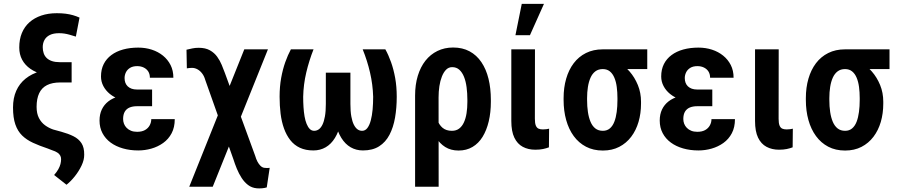

<svg xmlns="http://www.w3.org/2000/svg" viewBox="-20 -791 4774 1022"><path d="M403.3 -697.3 383.8 -596.2Q363.8 -602.5 349.6 -606.4Q335.4 -610.4 322.5 -612.3Q309.6 -614.3 294.4 -614.3Q264.2 -614.3 245.1 -604.7Q226.1 -595.2 216.8 -578.4Q207.5 -561.5 207.5 -540Q207.5 -522.9 212.4 -508.1Q217.3 -493.2 228.3 -482.4Q239.3 -471.7 256.8 -465.8Q274.4 -460 298.3 -460H361.3V-384.3H296.9Q249 -384.3 209.7 -394.5Q170.4 -404.8 141.8 -424.6Q113.3 -444.3 97.9 -472.9Q82.5 -501.5 82.5 -538.1Q82.5 -581.5 96.4 -615.2Q110.4 -648.9 136.7 -672.4Q163.1 -695.8 200 -708.3Q236.8 -720.7 282.2 -720.7Q309.1 -720.7 329.6 -718Q350.1 -715.3 368.2 -710.2Q386.2 -705.1 403.3 -697.3ZM299.3 -425.3H361.3V-352.1H301.3Q258.3 -352.1 230.2 -337.9Q202.1 -323.7 188.5 -294.7Q174.8 -265.6 174.8 -222.2Q174.8 -186.5 187.3 -162.6Q199.7 -138.7 220 -124Q240.2 -109.4 263.2 -101.6L306.2 -89.8Q343.3 -79.6 370.8 -65.9Q398.4 -52.2 413.6 -29.1Q428.7 -5.9 428.2 32.2Q428.7 59.6 414.1 90.3Q399.4 121.1 377.9 147.9Q356.4 174.8 334 192.4L268.1 140.6Q282.2 124.5 290.3 110.1Q298.3 95.7 301.8 82.3Q305.2 68.8 305.2 56.2Q305.2 45.4 300.5 36.9Q295.9 28.3 285.4 21.2Q274.9 14.2 257.8 8.8L233.9 -0.5Q189.9 -15.1 155.5 -31Q121.1 -46.9 97.7 -69.8Q74.2 -92.8 61.8 -128.4Q49.3 -164.1 49.3 -218.8Q49.3 -269 66.4 -307.6Q83.5 -346.2 116 -372.3Q148.4 -398.4 194.8 -411.9Q241.2 -425.3 299.3 -425.3Z M685.1 -287.1H789.6V-225.6H709Q686.5 -225.6 669.9 -218.8Q653.3 -211.9 644.3 -196.8Q635.3 -181.6 635.3 -157.7Q635.3 -144.5 639.9 -132.3Q644.5 -120.1 654.1 -110.4Q663.6 -100.6 677.5 -95Q691.4 -89.4 710 -89.4Q734.9 -89.4 751.5 -98.6Q768.1 -107.9 776.6 -123.5Q785.2 -139.2 785.2 -156.7H910.2Q910.2 -113.3 893.6 -81.8Q877 -50.3 848.6 -30Q820.3 -9.8 785.9 0Q751.5 9.8 715.8 9.8Q671.9 9.8 634.3 -1Q596.7 -11.7 568.8 -32.2Q541 -52.7 525.4 -82.3Q509.8 -111.8 509.8 -149.4Q509.8 -182.6 522 -208.3Q534.2 -233.9 556.9 -251.5Q579.6 -269 612.1 -278.1Q644.5 -287.1 685.1 -287.1ZM789.6 -252H685.1Q648.4 -252 617.9 -262.2Q587.4 -272.5 564.9 -290.8Q542.5 -309.1 530 -333Q517.6 -356.9 517.6 -383.8Q517.6 -421.4 532 -450Q546.4 -478.5 572.8 -498Q599.1 -517.6 635.5 -527.6Q671.9 -537.6 715.8 -537.6Q754.4 -537.6 788.1 -526.6Q821.8 -515.6 847.4 -494.9Q873 -474.1 887.9 -444.8Q902.8 -415.5 902.8 -377.4H777.8Q777.8 -396.5 769.3 -410.2Q760.7 -423.8 745.4 -431.4Q730 -439 710.4 -439Q687 -439 672.1 -429.7Q657.2 -420.4 650.1 -405.8Q643.1 -391.1 643.1 -375.5Q643.1 -361.8 647.2 -350.6Q651.4 -339.4 659.9 -331.3Q668.5 -323.2 680.7 -318.8Q692.9 -314.5 709 -314.5H789.6Z M1406.2 -528.3 1112.3 203.1H987.3L1280.3 -528.3ZM1037.6 -536.6Q1073.7 -536.6 1097.4 -523.2Q1121.1 -509.8 1136 -489Q1150.9 -468.3 1160.2 -445.6Q1169.4 -422.9 1176.8 -403.3L1338.4 38.6Q1343.3 55.7 1350.3 69.1Q1357.4 82.5 1366.2 91.3Q1375 100.1 1385.7 102.1Q1391.6 103 1400.6 103.3Q1409.7 103.5 1415.5 102.5L1399.9 206.5Q1389.2 210 1374.8 211.2Q1360.4 212.4 1347.7 211.4Q1320.3 209 1300.5 193.8Q1280.8 178.7 1266.1 156Q1251.5 133.3 1240.7 107.2Q1230 81.1 1222.2 56.2L1072.3 -366.2Q1066.9 -385.7 1055.9 -400.1Q1044.9 -414.6 1031 -422.1Q1017.1 -429.7 1002 -429.7Q996.6 -429.7 988.3 -429Q980 -428.2 974.6 -427.2L972.7 -526.4Q988.8 -530.3 1004.2 -533.4Q1019.5 -536.6 1037.6 -536.6Z M1910.6 -528.3H2031.2Q2047.9 -498.5 2061.5 -460.2Q2075.2 -421.9 2083.5 -376Q2091.8 -330.1 2091.8 -275.9Q2091.8 -216.8 2082.8 -164.8Q2073.7 -112.8 2053.2 -73.5Q2032.7 -34.2 1998 -12.2Q1963.4 9.8 1912.1 9.8Q1875.5 9.8 1846.4 -7.1Q1817.4 -23.9 1796.9 -56.9Q1776.4 -89.8 1765.6 -137.7Q1754.9 -185.5 1754.9 -248V-404.3H1845.2V-237.8Q1845.2 -198.2 1850.1 -171.1Q1855 -144 1863.5 -127.2Q1872.1 -110.4 1883.1 -102.5Q1894 -94.7 1907.2 -94.7Q1924.3 -94.7 1935.5 -109.6Q1946.8 -124.5 1953.6 -149.9Q1960.4 -175.3 1963.4 -208Q1966.3 -240.7 1966.3 -275.9Q1964.4 -341.3 1949.7 -404.5Q1935.1 -467.8 1910.6 -528.3ZM1528.3 -528.3H1648.9Q1625 -467.8 1610.1 -404.5Q1595.2 -341.3 1593.8 -275.9Q1593.8 -247.6 1595.5 -220.9Q1597.2 -194.3 1601.1 -171.6Q1605 -148.9 1612.1 -131.6Q1619.1 -114.3 1628.9 -104.5Q1638.7 -94.7 1652.3 -94.7Q1665.5 -94.7 1676.8 -102.5Q1688 -110.4 1696.3 -127.2Q1704.6 -144 1709.5 -171.1Q1714.4 -198.2 1714.4 -237.8V-404.3H1805.2V-248Q1805.2 -185.5 1794.2 -137.7Q1783.2 -89.8 1762.9 -56.9Q1742.7 -23.9 1713.6 -7.1Q1684.6 9.8 1647.9 9.8Q1606.9 9.8 1576.4 -4.4Q1545.9 -18.6 1525.1 -45.2Q1504.4 -71.8 1491.7 -107.2Q1479 -142.6 1473.6 -185.5Q1468.3 -228.5 1468.3 -275.9Q1468.3 -330.1 1476.6 -376Q1484.9 -421.9 1498.5 -460.2Q1512.2 -498.5 1528.3 -528.3Z M2189.5 203.1V-282.2Q2189.5 -340.3 2203.9 -387.5Q2218.3 -434.6 2244.6 -468Q2271 -501.5 2308.6 -519.8Q2346.2 -538.1 2392.1 -538.1Q2441.9 -538.1 2479.5 -517.8Q2517.1 -497.6 2542.5 -460Q2567.9 -422.4 2580.3 -371.6Q2592.8 -320.8 2592.8 -259.3V-249Q2592.8 -192.4 2581.5 -145Q2570.3 -97.7 2548.8 -62.7Q2527.3 -27.8 2495.1 -8.8Q2462.9 10.3 2420.9 10.3Q2379.9 10.3 2349.9 -8.5Q2319.8 -27.3 2299.8 -61Q2279.8 -94.7 2267.6 -140.9Q2255.4 -187 2249.5 -242.2Q2251.5 -241.7 2262.2 -235.6Q2272.9 -229.5 2283.7 -223.6Q2294.4 -217.8 2294.9 -217.8Q2297.9 -182.6 2307.4 -154.5Q2316.9 -126.5 2335.9 -110.6Q2355 -94.7 2385.3 -94.7Q2408.2 -94.7 2423.8 -106.4Q2439.5 -118.2 2449.2 -139.2Q2459 -160.2 2463.4 -188.2Q2467.8 -216.3 2467.8 -249V-259.3Q2467.8 -295.4 2463.6 -326.7Q2459.5 -357.9 2450 -381.8Q2440.4 -405.8 2425 -419.7Q2409.7 -433.6 2386.7 -433.6Q2368.2 -433.6 2354.7 -420.2Q2341.3 -406.7 2332.3 -384Q2323.2 -361.3 2318.8 -332.3Q2314.5 -303.2 2314.5 -272.5L2314.9 203.1Z M2701.7 -528.3H2827.6L2827.1 -158.7Q2827.1 -135.3 2832 -123Q2836.9 -110.8 2846.2 -106.4Q2855.5 -102.1 2869.6 -102.1Q2879.4 -102.1 2888.4 -103.3Q2897.5 -104.5 2902.8 -106L2901.9 -6.8Q2888.2 -1.5 2870.6 2.2Q2853 5.9 2829.1 5.9Q2791.5 5.9 2762.7 -9.5Q2733.9 -24.9 2717.8 -58.3Q2701.7 -91.8 2701.7 -147ZM2723.6 -603.5 2757.3 -770.5H2875.5L2800.8 -603.5Z M2980 -258.8V-269Q2980 -324.7 2993.7 -372.1Q3007.3 -419.4 3033.7 -454.3Q3060.1 -489.3 3099.1 -508.8Q3138.2 -528.3 3188 -528.3Q3198.2 -523.9 3207.3 -509.8Q3216.3 -495.6 3231.2 -480.7Q3246.1 -465.8 3272 -458Q3304.2 -441.4 3331.3 -410.4Q3358.4 -379.4 3375.2 -338.4Q3392.1 -297.4 3392.1 -249.5V-239.3Q3392.1 -187.5 3378.9 -142.3Q3365.7 -97.2 3339.8 -63Q3314 -28.8 3276.1 -9.3Q3238.3 10.3 3189 10.3Q3138.2 10.3 3099.4 -10Q3060.5 -30.3 3033.9 -66.7Q3007.3 -103 2993.7 -152.1Q2980 -201.2 2980 -258.8ZM3105 -269V-258.8Q3105 -224.6 3109.4 -195.1Q3113.8 -165.5 3123.3 -142.8Q3132.8 -120.1 3148.9 -107.4Q3165 -94.7 3189 -94.7Q3210.9 -94.7 3226.1 -107.4Q3241.2 -120.1 3250 -142.8Q3258.8 -165.5 3262.7 -195.1Q3266.6 -224.6 3266.6 -258.8V-269Q3266.6 -300.3 3262.9 -328.1Q3259.3 -356 3250.2 -377.4Q3241.2 -398.9 3226.1 -411.1Q3210.9 -423.3 3188.5 -423.3Q3165 -423.3 3148.9 -411.1Q3132.8 -398.9 3123.3 -377.4Q3113.8 -356 3109.4 -328.1Q3105 -300.3 3105 -269ZM3425.3 -528.3V-423.3H3188V-528.3Z M3667 -287.1H3771.5V-225.6H3690.9Q3668.5 -225.6 3651.9 -218.8Q3635.3 -211.9 3626.2 -196.8Q3617.2 -181.6 3617.2 -157.7Q3617.2 -144.5 3621.8 -132.3Q3626.5 -120.1 3636 -110.4Q3645.5 -100.6 3659.4 -95Q3673.3 -89.4 3691.9 -89.4Q3716.8 -89.4 3733.4 -98.6Q3750 -107.9 3758.5 -123.5Q3767.1 -139.2 3767.1 -156.7H3892.1Q3892.1 -113.3 3875.5 -81.8Q3858.9 -50.3 3830.6 -30Q3802.2 -9.8 3767.8 0Q3733.4 9.8 3697.8 9.8Q3653.8 9.8 3616.2 -1Q3578.6 -11.7 3550.8 -32.2Q3522.9 -52.7 3507.3 -82.3Q3491.7 -111.8 3491.7 -149.4Q3491.7 -182.6 3503.9 -208.3Q3516.1 -233.9 3538.8 -251.5Q3561.5 -269 3594 -278.1Q3626.5 -287.1 3667 -287.1ZM3771.5 -252H3667Q3630.4 -252 3599.9 -262.2Q3569.3 -272.5 3546.9 -290.8Q3524.4 -309.1 3512 -333Q3499.5 -356.9 3499.5 -383.8Q3499.5 -421.4 3513.9 -450Q3528.3 -478.5 3554.7 -498Q3581.1 -517.6 3617.4 -527.6Q3653.8 -537.6 3697.8 -537.6Q3736.3 -537.6 3770 -526.6Q3803.7 -515.6 3829.3 -494.9Q3855 -474.1 3869.9 -444.8Q3884.8 -415.5 3884.8 -377.4H3759.8Q3759.8 -396.5 3751.2 -410.2Q3742.7 -423.8 3727.3 -431.4Q3711.9 -439 3692.4 -439Q3668.9 -439 3654.1 -429.7Q3639.2 -420.4 3632.1 -405.8Q3625 -391.1 3625 -375.5Q3625 -361.8 3629.2 -350.6Q3633.3 -339.4 3641.8 -331.3Q3650.4 -323.2 3662.6 -318.8Q3674.8 -314.5 3690.9 -314.5H3771.5Z M3999 -528.3H4125L4124.5 -158.7Q4124.5 -135.3 4129.4 -123Q4134.3 -110.8 4143.6 -106.4Q4152.8 -102.1 4167 -102.1Q4176.8 -102.1 4185.8 -103.3Q4194.8 -104.5 4200.2 -106L4199.2 -6.8Q4185.5 -1.5 4168 2.2Q4150.4 5.9 4126.5 5.9Q4088.9 5.9 4060.1 -9.5Q4031.2 -24.9 4015.1 -58.3Q3999 -91.8 3999 -147Z M4269.5 -258.8V-269Q4269.5 -324.7 4283.2 -372.1Q4296.9 -419.4 4323.2 -454.3Q4349.6 -489.3 4388.7 -508.8Q4427.7 -528.3 4477.5 -528.3Q4487.8 -523.9 4496.8 -509.8Q4505.9 -495.6 4520.8 -480.7Q4535.6 -465.8 4561.5 -458Q4593.8 -441.4 4620.8 -410.4Q4647.9 -379.4 4664.8 -338.4Q4681.6 -297.4 4681.6 -249.5V-239.3Q4681.6 -187.5 4668.5 -142.3Q4655.3 -97.2 4629.4 -63Q4603.5 -28.8 4565.7 -9.3Q4527.8 10.3 4478.5 10.3Q4427.7 10.3 4388.9 -10Q4350.1 -30.3 4323.5 -66.7Q4296.9 -103 4283.2 -152.1Q4269.5 -201.2 4269.5 -258.8ZM4394.5 -269V-258.8Q4394.5 -224.6 4398.9 -195.1Q4403.3 -165.5 4412.8 -142.8Q4422.4 -120.1 4438.5 -107.4Q4454.6 -94.7 4478.5 -94.7Q4500.5 -94.7 4515.6 -107.4Q4530.8 -120.1 4539.6 -142.8Q4548.3 -165.5 4552.2 -195.1Q4556.2 -224.6 4556.2 -258.8V-269Q4556.2 -300.3 4552.5 -328.1Q4548.8 -356 4539.8 -377.4Q4530.8 -398.9 4515.6 -411.1Q4500.5 -423.3 4478 -423.3Q4454.6 -423.3 4438.5 -411.1Q4422.4 -398.9 4412.8 -377.4Q4403.3 -356 4398.9 -328.1Q4394.5 -300.3 4394.5 -269ZM4714.8 -528.3V-423.3H4477.5V-528.3Z"/></svg>

Font: Roboto Condensed SemiBold
Style: Regular
Weight: 600
Designer: Christian Robertson
Foundry: Google
Version: Version 3.008; 2023